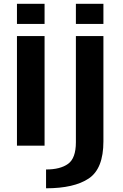

<svg xmlns="http://www.w3.org/2000/svg" viewBox="-20 -786 663 1036"><path d="M71.5 0H220.5V-591.5H71.5ZM71.5 -765.5V-657H220.5V-765.5ZM228.5 230Q380 230 459 177Q538 124 538 -23V-591.5H389.5V-18.5Q389.5 67.5 347.5 98Q305.5 128.5 228.5 128.5ZM389.5 -765.5V-657H538V-765.5Z"/></svg>

Font: Anybody SemiExpanded SemiBold
Style: Regular
Weight: 600
Width: 6
Designer: Tyler Finck
Foundry: Etcetera Type Company
Version: Version 1.113;gftools[0.9.25]